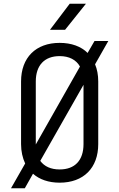

<svg xmlns="http://www.w3.org/2000/svg" viewBox="-20 -970 640 1030"><path d="M354 -950 248 -810H329L441 -950ZM487 -750 450 -686C415 -721 363 -740 300 -740C172 -740 93 -661 93 -533V-197C93 -158 101 -123 115 -93L39 40H113L157 -38C192 -7 241 10 300 10C428 10 507 -69 507 -197V-533C507 -568 501 -599 490 -625L561 -750ZM172 -533C172 -620 219 -669 300 -669C351 -669 389 -649 409 -613L172 -195V-197ZM428 -197C428 -110 382 -61 300 -61C253 -61 218 -77 196 -107L428 -515Z"/></svg>

Font: Tekne LDO Light
Style: Regular
Weight: 300
Monospace: yes
Designer: Alessio Laiso, Mario Rullo, Paolo Rosset
Foundry: Alessio Laiso
Version: Version 1.000;hotconv 1.0.109;makeotfexe 2.5.65596